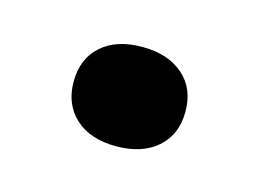

<svg xmlns="http://www.w3.org/2000/svg" viewBox="-36 -163 305 226"><g transform="rotate(15 116.5 -49.5)"><path d="M116.1 11.3Q84.7 11.3 66.5 -5.2Q48.4 -21.8 48.4 -49.2Q48.4 -77.4 66.5 -93.5Q84.7 -109.7 116.1 -109.7Q147.6 -109.7 166.1 -93.5Q184.7 -77.4 184.7 -49.2Q184.7 -21 166.1 -4.8Q147.6 11.3 116.1 11.3Z"/></g></svg>

Font: Playfair 144pt
Style: Bold
Weight: 700
Version: Version 2.001;gftools[0.9.30]